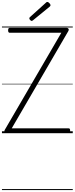

<svg xmlns="http://www.w3.org/2000/svg" viewBox="-20 -1362 764 1963"><path d="M46 0Q38 0 32.5 -5Q27 -10 25.5 -18Q24 -26 28 -33L607 -1027H79Q72 -1027 67.5 -1032.5Q63 -1038 63 -1052Q63 -1066 67.5 -1071.5Q72 -1077 79 -1077H662Q675 -1077 680.5 -1066.5Q686 -1056 679 -1045L100 -50H680Q689 -50 693 -45Q697 -40 697 -26Q697 -12 693 -6Q689 0 680 0ZM305 -1148Q297 -1148 288.5 -1157Q280 -1166 280 -1173Q280 -1176 280.5 -1179Q281 -1182 285 -1186L448 -1333Q452 -1337 455 -1339.5Q458 -1342 463 -1342Q470 -1342 477.5 -1336.5Q485 -1331 490.5 -1323.5Q496 -1316 496 -1309Q496 -1305 495 -1302Q494 -1299 488 -1294L319 -1156Q314 -1153 311 -1150.5Q308 -1148 305 -1148ZM0 571H724V581H0ZM0 -20H724V0H0ZM0 -505H724V-500H0ZM0 -1091H724V-1081H0Z"/></svg>

Font: Playwrite PT Guides
Style: Regular
Weight: 400
Designer: Veronika Burian, José Scaglione
Foundry: TypeTogether
Version: Version 1.003